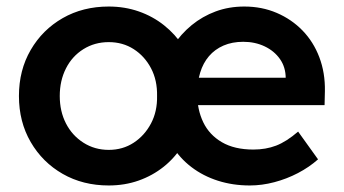

<svg xmlns="http://www.w3.org/2000/svg" viewBox="-20 -558 1052 588"><path d="M38 -264Q38 -343 74 -405Q110 -467 172 -502.5Q234 -538 313 -538Q362 -538 405 -523Q448 -508 482.5 -480.5Q517 -453 541 -416H509Q534 -454 567 -481Q600 -508 640.5 -523Q681 -538 728 -538Q782 -538 827.5 -518.5Q873 -499 906.5 -464.5Q940 -430 958 -382.5Q976 -335 975 -279L974 -236H570L572 -320H900L855 -277V-318Q855 -352 837.5 -377Q820 -402 790.5 -416Q761 -430 725 -430Q691 -430 664.5 -418.5Q638 -407 620 -386Q602 -365 593 -335.5Q584 -306 584 -270Q584 -222 602.5 -183.5Q621 -145 659.5 -122.5Q698 -100 756 -100Q794 -100 825.5 -112Q857 -124 893 -155L954 -70Q927 -46 892.5 -28Q858 -10 820 0Q782 10 745 10Q693 10 647.5 -4.5Q602 -19 566 -46.5Q530 -74 507 -112L539 -113Q516 -75 481.5 -47.5Q447 -20 404.5 -5Q362 10 313 10Q234 10 172 -25.5Q110 -61 74 -123Q38 -185 38 -264ZM461 -264Q462 -312 442.5 -349Q423 -386 389.5 -407.5Q356 -429 313 -429Q270 -429 235.5 -407.5Q201 -386 182 -348.5Q163 -311 163 -264Q163 -217 182 -180Q201 -143 235.5 -121Q270 -99 313 -99Q356 -99 389.5 -121Q423 -143 442.5 -180Q462 -217 461 -264Z"/></svg>

Font: Mach Medium
Style: Regular
Weight: 500
Version: Version 1.002